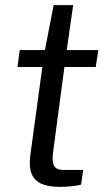

<svg xmlns="http://www.w3.org/2000/svg" viewBox="-20 -725 406 748"><path d="M363 -530H240L265 -705H189L155 -530H57L48 -464H145L99 -127C87 -42 111 3 214 3C243 3 282 -1 296 -6L304 -63H228C196 -63 179 -75 187 -134L231 -464H353Z"/></svg>

Font: Cheyenne Sans
Style: Italic
Weight: 400
Italic angle: -8.13011°
Designer: The Public Sans project authors (U.S. Web Design System), Libre Franklin designed by Pablo Impallari and Rodrigo Fuenzal
Foundry: The Cheyenne Sans Project Authors
Version: Version 2.007